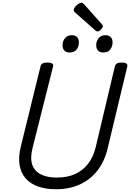

<svg xmlns="http://www.w3.org/2000/svg" viewBox="-20 -1358 947 1397"><path d="M388 19Q312 19 255.5 -1.5Q199 -22 165 -62Q131 -102 122 -160.5Q113 -219 132 -294L275 -876Q279 -890 290 -896.5Q301 -903 325 -903Q348 -903 359 -896Q370 -889 366 -874L218 -286Q198 -209 214.5 -160.5Q231 -112 277.5 -89Q324 -66 393 -66Q470 -66 527 -92Q584 -118 621.5 -167Q659 -216 676 -286L816 -876Q820 -890 831.5 -896.5Q843 -903 866 -903Q913 -903 906 -874L763 -277Q740 -182 688 -116Q636 -50 560 -15.5Q484 19 388 19ZM486 -976Q463 -976 449 -989.5Q435 -1003 435 -1030Q435 -1058 452.5 -1080Q470 -1102 504 -1102Q526 -1102 540 -1089Q554 -1076 554 -1049Q554 -1020 537.5 -998Q521 -976 486 -976ZM730 -976Q708 -976 694 -989.5Q680 -1003 680 -1030Q680 -1058 697 -1080Q714 -1102 749 -1102Q770 -1102 784.5 -1089Q799 -1076 799 -1049Q799 -1020 782.5 -998Q766 -976 730 -976ZM690 -1129Q686 -1129 681 -1132Q676 -1135 671 -1139L532 -1262Q522 -1270 519.5 -1275Q517 -1280 517 -1287Q517 -1297 527 -1309Q537 -1321 550 -1329.5Q563 -1338 572 -1338Q578 -1338 582.5 -1335Q587 -1332 592 -1327L720 -1183Q726 -1177 727 -1173.5Q728 -1170 728 -1166Q728 -1157 714 -1143Q700 -1129 690 -1129Z"/></svg>

Font: Playwrite DE SAS
Style: Regular
Weight: 400
Designer: Veronika Burian, José Scaglione
Foundry: TypeTogether
Version: Version 1.002